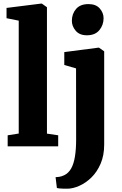

<svg xmlns="http://www.w3.org/2000/svg" viewBox="-20 -840 698 1102"><path d="M87.5 -73.5V-721.5L17.5 -735.5V-794.5L217 -819.5H220L249.5 -798.5V-73L314 -63.5V0H24V-63.5ZM368.5 243Q355.5 243 342.8 242.8Q330 242.5 320.5 241.5Q311 240.5 306.5 239L299 177Q305.5 177 319.5 175Q333.5 173 349 165.5Q373.5 153.5 388.5 126.8Q403.5 100 410.2 58.2Q417 16.5 417 -40L416.5 -447.5L349 -467V-541L545 -566.5H548L578 -545.5V-10.5Q578 52 557.5 99.5Q537 147 504.8 178.5Q472.5 210 436 226.2Q399.5 242.5 368.5 243ZM478 -637.5Q436.5 -637.5 414.5 -663.5Q392.5 -689.5 392.5 -720.5Q392.5 -760.5 416.5 -788.5Q440.5 -816.5 487.5 -816.5H488.5Q530.5 -816.5 552.5 -791.5Q574.5 -766.5 574.5 -735.5Q574.5 -696 550.2 -666.8Q526 -637.5 479 -637.5Z"/></svg>

Font: Merriweather 24pt Black
Style: Regular
Weight: 900
Designer: Eben Sorkin
Foundry: Eben Sorkin
Version: Version 2.100